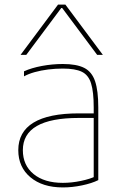

<svg xmlns="http://www.w3.org/2000/svg" viewBox="-20 -810 540 840"><path d="M255 10Q166 10 113 -34.5Q60 -79 60 -153Q60 -233 126.5 -273.5Q193 -314 325 -314H400V-294H325Q80 -294 80 -153Q80 -87 127 -48.5Q174 -10 255 -10Q293 -10 334 -18.5Q375 -27 401 -40L390 -22V-340Q390 -408 378.5 -445Q367 -482 338 -496Q309 -510 255 -510Q222 -510 190.5 -506Q159 -502 132 -494.5Q105 -487 85 -476V-498Q118 -513 163.5 -521.5Q209 -530 255 -530Q315 -530 348.5 -513Q382 -496 396 -454.5Q410 -413 410 -340V-22Q382 -8 339 1Q296 10 255 10ZM70 -570 234 -790H266L430 -570H405L252 -775H248L95 -570Z"/></svg>

Font: M PLUS 1 Code Thin
Style: Regular
Weight: 250
Designer: Coji Morishita
Foundry: UNDERFOREST DESIGN
Version: Version 1.002